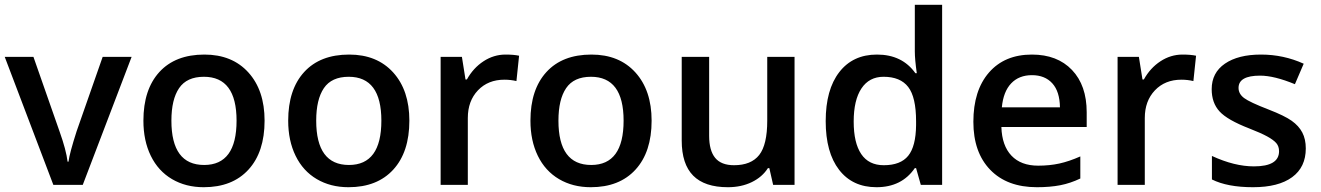

<svg xmlns="http://www.w3.org/2000/svg" viewBox="-20 -780 5571 810"><path d="M205.1 0 0 -540H121.1L231 -226.1Q259.3 -147 265.1 -98.1H269Q273.4 -133.3 303.2 -226.1L413.1 -540H535.2L329.1 0Z M1096.2 -271Q1096.2 -138.7 1028.3 -64.5Q960.4 9.8 839.4 9.8Q763.7 9.8 705.6 -24.4Q647.5 -58.6 616.2 -122.6Q585 -186.5 585 -271Q585 -402.3 652.3 -476.1Q719.7 -549.8 842.3 -549.8Q959.5 -549.8 1027.8 -474.4Q1096.2 -398.9 1096.2 -271ZM703.1 -271Q703.1 -84 841.3 -84Q978 -84 978 -271Q978 -456.1 840.3 -456.1Q768.1 -456.1 735.6 -408.2Q703.1 -360.4 703.1 -271Z M1707 -271Q1707 -138.7 1639.2 -64.5Q1571.3 9.8 1450.2 9.8Q1374.5 9.8 1316.4 -24.4Q1258.3 -58.6 1227.1 -122.6Q1195.8 -186.5 1195.8 -271Q1195.8 -402.3 1263.2 -476.1Q1330.6 -549.8 1453.1 -549.8Q1570.3 -549.8 1638.7 -474.4Q1707 -398.9 1707 -271ZM1314 -271Q1314 -84 1452.1 -84Q1588.9 -84 1588.9 -271Q1588.9 -456.1 1451.2 -456.1Q1378.9 -456.1 1346.4 -408.2Q1314 -360.4 1314 -271Z M2112.8 -549.8Q2147.5 -549.8 2169.9 -544.9L2158.7 -438Q2134.3 -443.8 2107.9 -443.8Q2039.1 -443.8 1996.3 -398.9Q1953.6 -354 1953.6 -282.2V0H1838.9V-540H1928.7L1943.8 -444.8H1949.7Q1976.6 -493.2 2019.8 -521.5Q2063 -549.8 2112.8 -549.8Z M2729 -271Q2729 -138.7 2661.1 -64.5Q2593.3 9.8 2472.2 9.8Q2396.5 9.8 2338.4 -24.4Q2280.3 -58.6 2249 -122.6Q2217.8 -186.5 2217.8 -271Q2217.8 -402.3 2285.2 -476.1Q2352.5 -549.8 2475.1 -549.8Q2592.3 -549.8 2660.6 -474.4Q2729 -398.9 2729 -271ZM2335.9 -271Q2335.9 -84 2474.1 -84Q2610.8 -84 2610.8 -271Q2610.8 -456.1 2473.1 -456.1Q2400.9 -456.1 2368.4 -408.2Q2335.9 -360.4 2335.9 -271Z M3241.7 0 3225.6 -70.8H3219.7Q3195.8 -33.2 3151.6 -11.7Q3107.4 9.8 3050.8 9.8Q2952.6 9.8 2904.3 -39.1Q2856 -87.9 2856 -187V-540H2971.7V-207Q2971.7 -145 2997.1 -114Q3022.5 -83 3076.7 -83Q3148.9 -83 3182.9 -126.2Q3216.8 -169.4 3216.8 -271V-540H3332V0Z M3677.7 9.8Q3576.7 9.8 3520 -63.5Q3463.4 -136.7 3463.4 -269Q3463.4 -401.9 3520.8 -475.8Q3578.1 -549.8 3679.7 -549.8Q3786.1 -549.8 3841.8 -471.2H3847.7Q3839.4 -529.3 3839.4 -563V-759.8H3954.6V0H3864.7L3844.7 -70.8H3839.4Q3784.2 9.8 3677.7 9.8ZM3708.5 -83Q3779.3 -83 3811.5 -122.8Q3843.8 -162.6 3844.7 -252V-268.1Q3844.7 -370.1 3811.5 -413.1Q3778.3 -456.1 3707.5 -456.1Q3647 -456.1 3614.3 -407Q3581.5 -357.9 3581.5 -267.1Q3581.5 -177.2 3613.3 -130.1Q3645 -83 3708.5 -83Z M4354.5 9.8Q4228.5 9.8 4157.5 -63.7Q4086.4 -137.2 4086.4 -266.1Q4086.4 -398.4 4152.3 -474.1Q4218.3 -549.8 4333.5 -549.8Q4440.4 -549.8 4502.4 -484.9Q4564.5 -419.9 4564.5 -306.2V-244.1H4204.6Q4207 -165.5 4247.1 -123.3Q4287.1 -81.1 4359.9 -81.1Q4407.7 -81.1 4449 -90.1Q4490.2 -99.1 4537.6 -120.1V-26.9Q4495.6 -6.8 4452.6 1.5Q4409.7 9.8 4354.5 9.8ZM4333.5 -462.9Q4278.8 -462.9 4245.8 -428.2Q4212.9 -393.6 4206.5 -327.1H4451.7Q4450.7 -394 4419.4 -428.5Q4388.2 -462.9 4333.5 -462.9Z M4968.8 -549.8Q5003.4 -549.8 5025.9 -544.9L5014.6 -438Q4990.2 -443.8 4963.9 -443.8Q4895 -443.8 4852.3 -398.9Q4809.6 -354 4809.6 -282.2V0H4694.8V-540H4784.7L4799.8 -444.8H4805.7Q4832.5 -493.2 4875.7 -521.5Q4918.9 -549.8 4968.8 -549.8Z M5488.8 -153.8Q5488.8 -74.7 5431.2 -32.5Q5373.5 9.8 5266.1 9.8Q5158.2 9.8 5092.8 -22.9V-122.1Q5188 -78.1 5270 -78.1Q5376 -78.1 5376 -142.1Q5376 -162.6 5364.3 -176.3Q5352.5 -189.9 5325.7 -204.6Q5298.8 -219.2 5251 -237.8Q5157.7 -273.9 5124.8 -310.1Q5091.8 -346.2 5091.8 -403.8Q5091.8 -473.1 5147.7 -511.5Q5203.6 -549.8 5299.8 -549.8Q5395 -549.8 5480 -511.2L5442.9 -424.8Q5355.5 -460.9 5295.9 -460.9Q5205.1 -460.9 5205.1 -409.2Q5205.1 -383.8 5228.8 -366.2Q5252.4 -348.6 5332 -317.9Q5398.9 -292 5429.2 -270.5Q5459.5 -249 5474.1 -220.9Q5488.8 -192.9 5488.8 -153.8Z"/></svg>

Font: f0_41340          
Style: Regular
Weight: 600
Foundry: Ascender Corporation
Version: Version 1.10